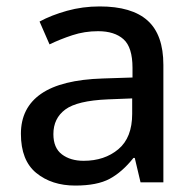

<svg xmlns="http://www.w3.org/2000/svg" viewBox="-20 -567 608 597"><path d="M290 -547Q390 -547 439 -503Q488 -459 488 -365V0H417L399 -76H395Q360 -32 321 -11Q282 10 214 10Q141 10 93 -29Q45 -68 45 -151Q45 -232 108 -275.5Q171 -319 300 -323L392 -326V-356Q392 -420 364 -445Q336 -470 285 -470Q243 -470 205 -457.5Q167 -445 134 -429L103 -500Q140 -520 188.5 -533.5Q237 -547 290 -547ZM315 -258Q220 -254 183 -226.5Q146 -199 146 -150Q146 -107 172.5 -87Q199 -67 240 -67Q305 -67 348 -103Q391 -139 391 -213V-261Z"/></svg>

Font: Noto Sans Sundanese Medium
Style: Regular
Weight: 500
Version: Version 2.003